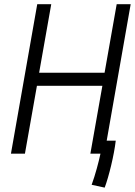

<svg xmlns="http://www.w3.org/2000/svg" viewBox="-20 -713 626 891"><path d="M465.8 157.7C484.9 107.4 509.8 5.4 517.1 -60.1H475.1L586.4 -693.4H521.5L465.3 -375.5H161.6L217.8 -693.4H152.8L30.8 0H95.7L151.4 -314.9H455.1L399.4 0H446.3C437.5 40.5 422.4 98.1 405.3 144.5Z"/></svg>

Font: Cascadia Mono PL Light
Style: Italic
Weight: 300
Italic angle: -10°
Monospace: yes
Designer: Aaron Bell
Foundry: Saja Typeworks
Version: Version 2404.023